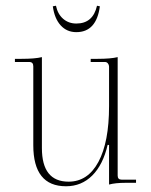

<svg xmlns="http://www.w3.org/2000/svg" viewBox="-20 -637 526 669"><path d="M246 -525Q213 -525 191.5 -548.5Q170 -572 164 -615L175 -617Q181 -588 200 -571.5Q219 -555 246 -555Q304 -555 318 -617L328 -615Q316 -525 246 -525ZM210 12Q96 12 96 -131V-406Q96 -421 82 -421H32V-432H55Q102 -432 126 -438V-121Q126 -4 219 -4Q286 -4 323 -73Q360 -142 360 -267V-405Q360 -411 356 -416Q352 -421 346 -421H296V-432H320Q366 -432 390 -438V-25Q390 -11 404 -11H454V0H417Q382 0 360 6V-132H355Q339 -63 301.5 -25.5Q264 12 210 12Z"/></svg>

Font: Arapey Thin-Display
Style: Regular
Weight: 100
Designer: Eduardo Rodriguez Tunni
Foundry: Eduardo Rodriguez Tunni
Version: Version 4.000